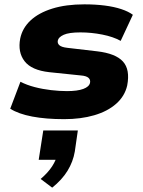

<svg xmlns="http://www.w3.org/2000/svg" viewBox="-20 -537 657 883"><path d="M275 11Q191 11 128 -1Q65 -13 27 -37L74 -161Q103 -146 139.5 -136.5Q176 -127 215 -122.5Q254 -118 288 -118Q336 -118 363 -128Q390 -138 394 -156Q397 -170 387 -179Q377 -188 352 -190L207 -205Q125 -214 93 -255.5Q61 -297 73 -360Q83 -408 120.5 -443Q158 -478 220.5 -497.5Q283 -517 368 -517Q419 -517 462 -511.5Q505 -506 538 -495Q571 -484 591 -469L535 -349Q501 -368 450.5 -378Q400 -388 350 -388Q297 -388 273 -377Q249 -366 246 -351Q243 -338 253 -329Q263 -320 290 -317L427 -301Q512 -291 545.5 -254Q579 -217 565 -144Q554 -95 514.5 -60Q475 -25 413.5 -7Q352 11 275 11ZM220 326 167 286Q201 257 220 227.5Q239 198 242 175L271 198H158L179 63H338L324 160Q316 207 290.5 248.5Q265 290 220 326Z"/></svg>

Font: Nunito Sans 7pt SemiExpanded Black
Style: Italic
Weight: 900
Width: 6
Italic angle: -9°
Designer: Vernon Adams
Foundry: Vernon Adams
Version: Version 3.101;gftools[0.9.27]